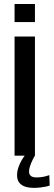

<svg xmlns="http://www.w3.org/2000/svg" viewBox="-20 -775 268 956"><path d="M52.5 -755V-665H154V-755ZM52.5 0H154V-593H52.5ZM147 160.5Q164.5 160.5 181.2 158.5Q198 156.5 210.5 153.8Q223 151 227.5 149L225.5 97Q220.5 99 209.8 102Q199 105 186.2 106.8Q173.5 108.5 161.5 108.5Q142.5 108.5 133.5 100.8Q124.5 93 124.5 79Q124.5 67 129.8 51.5Q135 36 142 21.8Q149 7.5 154 0H103Q96.5 8 87.5 23.5Q78.5 39 71.8 58.2Q65 77.5 65 98Q65 121.5 76.5 135.2Q88 149 106.8 154.8Q125.5 160.5 147 160.5Z"/></svg>

Font: Anybody UltraCondensed Thin
Style: Regular
Weight: 400
Version: Version 1.111